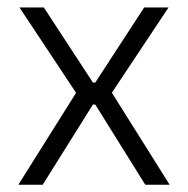

<svg xmlns="http://www.w3.org/2000/svg" viewBox="-20 -508 517 528"><path d="M30.5 0 195 -262V-244L33.5 -487.5H100.5L235.5 -281H242L376.5 -487.5H443.5L282 -244.5V-262L446.5 0H379.5L242 -220.5H235.5L97.5 0Z"/></svg>

Font: Anek Telugu Medium Light
Style: Regular
Weight: 300
Version: Version 1.003